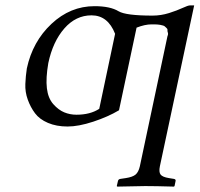

<svg xmlns="http://www.w3.org/2000/svg" viewBox="-20 -462 744 716"><path d="M409.2 -335.9Q382.3 -404.8 321.3 -404.8Q262.7 -404.8 220 -356Q177.2 -307.1 160.2 -227.1Q150.4 -170.4 154.8 -133.1Q159.2 -95.7 178.7 -73.7Q198.2 -51.8 219.7 -43Q241.2 -34.2 265.1 -34.2Q316.4 -34.2 350.1 -56.2ZM576.2 158.2Q571.8 179.7 578.9 189Q585.9 198.2 609.9 202.1L628.4 205.1Q636.2 206.5 634.8 212.9L630.9 231.9L628.4 233.9Q560.5 231.9 521.5 231.9L417.5 233.9L415.5 231.9L419.9 212.9Q421.4 206.1 429.2 205.1L449.2 202.1Q474.6 198.2 485.6 189Q496.6 179.7 501.5 158.2L604.5 -327.1Q607.9 -334.5 606 -340.1Q604 -345.7 604.5 -350.1Q605 -354.5 600.6 -357.9Q596.2 -361.3 594.5 -363.5Q592.8 -365.7 586.4 -367.2Q580.1 -368.7 577.1 -369.4Q574.2 -370.1 566.9 -370.6Q559.6 -371.1 555.9 -371.1Q552.2 -371.1 544.9 -371.1Q520.5 -371.1 489.3 -358.9L423.8 -50.8Q382.8 -26.4 327.9 -8.3Q272.9 9.8 231.9 9.8Q190.4 9.8 158.9 -3.7Q127.4 -17.1 110.6 -39.6Q93.8 -62 83.5 -90.6Q73.2 -119.1 74.5 -148.9Q75.7 -178.7 80.1 -207Q101.6 -307.1 171.9 -373Q242.2 -439 332.5 -439Q391.1 -439 422.4 -419.9Q449.7 -403.8 548.8 -403.8Q580.1 -403.8 610.4 -413.3Q640.6 -422.9 660.9 -432.4Q681.2 -441.9 689 -441.9H704.1Z"/></svg>

Font: Linux Biolinum
Style: Italic
Weight: 400
Italic angle: -12°
Designer: Philipp H. Poll
Foundry: Philipp H. Poll
Version: Version 1.1.3 ; ttfautohint (v0.9)